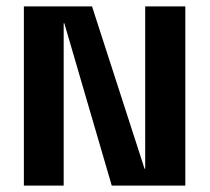

<svg xmlns="http://www.w3.org/2000/svg" viewBox="-20 -583 658 603"><path d="M436 -563H562V0H331L182 -510H180V0H55V-563H269L434 -53H436Z"/></svg>

Font: Darker Grotesque ExtraBold
Style: Regular
Weight: 800
Designer: Gabriel Lam
Foundry: TypeRant
Version: Version 1.000;gftools[0.9.28]